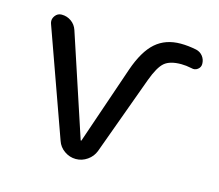

<svg xmlns="http://www.w3.org/2000/svg" viewBox="-82 -662 848 744"><g transform="rotate(15 341.5 -289.5)"><path d="M657.2 -502.9Q657.2 -489.3 646 -481Q634.8 -472.7 621.1 -476.6Q598.6 -481.4 579.1 -481.4Q534.2 -481.4 512.2 -462.9Q490.2 -444.3 469.7 -388.7L354.5 -73.2Q345.7 -49.8 324.7 -35.2Q303.7 -20.5 278.8 -20.5Q253.9 -20.5 232.9 -35.2Q211.9 -49.8 204.1 -73.2L50.8 -502Q48.8 -507.8 48.8 -513.7Q48.8 -523.4 55.7 -533.2Q65.4 -546.9 82 -546.9Q103.5 -546.9 120.6 -534.7Q137.7 -522.5 144.5 -502L278.3 -96.7Q278.3 -94.7 280.3 -94.7Q282.2 -94.7 282.2 -96.7L388.7 -408.2Q416 -487.3 456.1 -522.5Q496.1 -557.6 556.6 -557.6Q586.9 -557.6 620.1 -550.8Q636.7 -546.9 647 -533.7Q657.2 -520.5 657.2 -502.9Z"/></g></svg>

Font: Gen Jyuu Gothic P Regular
Style: Regular
Weight: 400
Designer: [Source Han Sans]
Ryoko NISHIZUKA  (kana & ideographs); Paul D. Hunt (Latin, Greek & Cyrillic); Wenlong ZHANG  (bopomofo
Version: Version 1.002.20150607